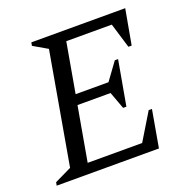

<svg xmlns="http://www.w3.org/2000/svg" viewBox="-120 -772 861 884"><g transform="rotate(-20 310.5 -330.0)"><path d="M10 0 13 -16 96 -56 192 -604 123 -644 126 -660H586L555 -488H539L502 -610H279L236 -366H397L459 -451H475L436 -232H420L389 -316H227L180 -50H447L527 -182H543L511 0Z"/></g></svg>

Font: Spectral
Style: Italic
Weight: 400
Italic angle: -10°
Designer: Jean-Baptiste Levee
Foundry: Production Type
Version: Version 2.001